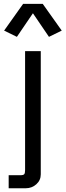

<svg xmlns="http://www.w3.org/2000/svg" viewBox="-20 -795 343 1005"><path d="M25.4 190.4V122.1H86.9Q102.5 122.1 106.9 116.7Q111.3 111.3 111.3 95.2V-527.3H193.4V117.2Q193.4 148.9 169.9 169.7Q146.5 190.4 115.2 190.4ZM68.4 -602.1 1.5 -634.8 101.1 -774.9H203.6L303.2 -634.8L236.3 -602.1L152.3 -725.6Z"/></svg>

Font: Schibsted Grotesk
Style: Regular
Weight: 400
Designer: Bakken & Baeck AS, Henrik Kongsvoll
Foundry: Schibsted ASA
Version: Version 1.100; ttfautohint (v1.8.4.7-5d5b);gftools[0.9.25]